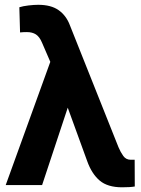

<svg xmlns="http://www.w3.org/2000/svg" viewBox="-20 -775 589 804"><path d="M268.6 -338.9 156.3 0H3.9L200.2 -542.5L296.4 -540.5ZM140.1 -754.9Q193.4 -754.9 225.1 -732.7Q256.8 -710.4 272 -670.9L476.1 -158.7Q484.9 -137.7 496.3 -121.8Q507.8 -106 527.3 -106Q531.7 -106 535.9 -106Q540 -106 543.9 -106L544.4 5.9Q534.2 7.8 521 8.5Q507.8 9.3 491.2 9.3Q430.7 9.3 397.5 -18.8Q364.3 -46.9 345.2 -100.1L210.9 -469.2L155.8 -596.7Q145.5 -621.1 130.4 -630.9Q115.2 -640.6 92.8 -640.6Q85.9 -640.6 79.1 -640.4Q72.3 -640.1 64 -639.2L61 -744.6Q76.2 -749.5 99.4 -752.2Q122.6 -754.9 140.1 -754.9Z"/></svg>

Font: RobotoDEMO
Style: Regular
Weight: 400
Designer: Christian Robertson
Foundry: Google
Version: Version 2.136